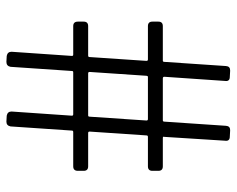

<svg xmlns="http://www.w3.org/2000/svg" viewBox="-88 -612 722 585"><g transform="rotate(90 272.5 -319.0)"><path d="M486.3 -409.2H396.5Q392.1 -409.2 392.1 -404.8L380.4 -231.4Q380.4 -227.1 384.8 -227.1H486.3Q500 -227.1 500 -213.4V-195.8Q500 -181.6 486.3 -181.6H381.8Q377.4 -181.6 377.4 -177.7L364.7 9.3Q362.3 22 350.1 22L332 21Q319.3 18.6 319.3 6.3L332 -177.7Q332 -181.6 327.6 -181.6H199.7Q195.8 -181.6 195.8 -177.7L183.1 9.3Q180.7 22 168 22L149.9 21Q137.2 18.6 137.2 6.3L149.9 -177.7Q149.9 -181.6 146 -181.6H59.1Q45.4 -181.6 45.4 -195.8V-213.4Q45.4 -227.1 59.1 -227.1H148.9Q153.3 -227.1 153.3 -231.4L165 -404.8Q165 -409.2 160.6 -409.2H59.1Q45.4 -409.2 45.4 -422.9V-440.9Q45.4 -454.6 59.1 -454.6H164.1Q168 -454.6 168 -459L180.7 -647Q181.6 -659.7 193.8 -659.7Q193.8 -659.7 195.8 -659.7L213.4 -658.7Q228.5 -658.7 226.1 -643.6L213.4 -459Q213.4 -454.6 218.8 -454.6H345.7Q350.1 -454.6 350.1 -459L362.8 -647Q363.8 -659.7 375.5 -659.7Q375.5 -659.7 377.4 -659.7L395.5 -658.7Q410.6 -658.7 408.2 -643.6L396.5 -459Q394.5 -454.6 400.4 -454.6H486.3Q500 -454.6 500 -440.9V-422.9Q500 -409.2 486.3 -409.2ZM331.1 -227.1Q335 -227.1 335 -231.4L346.7 -404.8Q346.7 -409.2 342.3 -409.2H214.4Q212.4 -409.2 211.4 -408.2Q211.4 -406.7 210.4 -404.8L198.7 -231.4Q198.7 -227.1 203.1 -227.1Z"/></g></svg>

Font: GOSTRUS
Style: type A
Weight: 200
Designer: Юрий и Татьяна Кривогуз
Version: Version 01.0